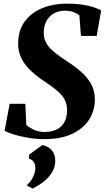

<svg xmlns="http://www.w3.org/2000/svg" viewBox="-20 -774 591 1084"><path d="M230 11.5Q183 11.5 135.8 3.2Q88.5 -5 53.2 -16.2Q18 -27.5 6 -36.5L34.5 -188H123L128.5 -69Q143 -55 170.5 -42Q198 -29 232 -29Q263.5 -29 287 -37.5Q310.5 -46 326.5 -62Q342.5 -78 350.5 -100.2Q358.5 -122.5 358.5 -150.5Q359 -183.5 346.2 -209.2Q333.5 -235 306.2 -258.8Q279 -282.5 236 -311Q205 -331 177.5 -353.5Q150 -376 128.5 -402Q107 -428 94.8 -459.2Q82.5 -490.5 82.5 -528Q82.5 -603 119.8 -653Q157 -703 219.2 -728.2Q281.5 -753.5 356 -753.5Q405.5 -753.5 444 -747.8Q482.5 -742 509.2 -733Q536 -724 551 -715.5L526 -571H437L428 -687.5Q416.5 -697.5 395.8 -705.5Q375 -713.5 346 -713.5Q311 -713.5 284 -698.2Q257 -683 242 -654.8Q227 -626.5 227 -587.5Q227 -554.5 242.8 -528Q258.5 -501.5 289.8 -476.8Q321 -452 366.5 -422.5Q406 -397 440 -366.8Q474 -336.5 494.8 -298.8Q515.5 -261 515.5 -212.5Q515.5 -149.5 483 -98.8Q450.5 -48 387 -18.2Q323.5 11.5 230 11.5ZM134 275.5 134.5 268Q147.5 257 157.8 241.2Q168 225.5 174 207.8Q180 190 179.5 173Q179.5 154.5 170.5 140.5Q161.5 126.5 144 122V99.5L219 45Q255 53 273.5 75.8Q292 98.5 292 134.5Q292 168 275 197Q258 226 229 249.5Q200 273 164 290.5Z"/></svg>

Font: Merriweather 96pt ExtraBold
Style: Italic
Weight: 800
Italic angle: -7.8°
Version: Version 2.101